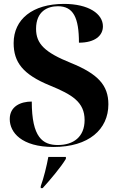

<svg xmlns="http://www.w3.org/2000/svg" viewBox="-20 -744 626 985"><path d="M255 10C435 10 536 -80 536 -209C536 -307 482 -365 344 -421C210 -475 165 -519 165 -596C165 -687 225 -712 277 -712C356 -712 385 -654 385 -525C467 -525 508 -561 508 -609C508 -673 435 -724 308 -724C147 -724 50 -645 50 -523C50 -425 97 -362 237 -305C349 -259 414 -221 414 -128C414 -42 357 0 277 0C199 0 143 -39 143 -223C85 -223 30 -198 30 -133C30 -65 90 10 255 10ZM189 211V221H199C238 178 293 113 318 71V61H228C220 105 204 171 189 211Z"/></svg>

Font: Noto Serif Display
Style: Bold
Weight: 700
Designer: Monotype Design Team
Foundry: Monotype Imaging Inc.
Version: Version 2.009